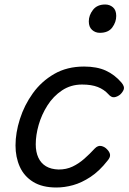

<svg xmlns="http://www.w3.org/2000/svg" viewBox="-20 -815 572 854"><path d="M231 19Q168 19 127.5 -6Q87 -31 68 -73.5Q49 -116 49 -168Q49 -224 68.5 -285.5Q88 -347 126 -400Q164 -453 221 -486Q278 -519 354 -519Q411 -519 450.5 -501Q490 -483 520 -448Q535 -430 530.5 -417.5Q526 -405 514 -394Q501 -384 488 -382.5Q475 -381 462 -396Q443 -417 415 -428Q387 -439 345 -439Q295 -439 256 -413Q217 -387 191 -346Q165 -305 152 -259.5Q139 -214 139 -173Q139 -139 150.5 -114Q162 -89 184.5 -75.5Q207 -62 241 -61Q275 -61 302.5 -74Q330 -87 354.5 -108.5Q379 -130 402 -155Q416 -169 431 -165.5Q446 -162 456 -151Q468 -139 469.5 -127Q471 -115 458 -100Q422 -54 382.5 -28Q343 -2 305 8.5Q267 19 231 19ZM424 -669Q404 -669 389.5 -682Q375 -695 375 -720Q375 -747 393.5 -771Q412 -795 448 -795Q468 -795 482.5 -782.5Q497 -770 497 -744Q497 -717 479.5 -693Q462 -669 424 -669Z"/></svg>

Font: Playwrite DE LA
Style: Regular
Weight: 400
Designer: Veronika Burian, José Scaglione
Foundry: TypeTogether
Version: Version 1.002